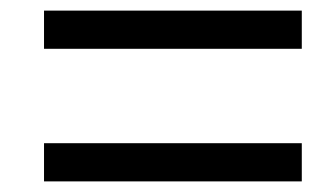

<svg xmlns="http://www.w3.org/2000/svg" viewBox="-20 -510 624 362"><path d="M63 -418V-490H549V-418ZM63 -168V-240H549V-168Z"/></svg>

Font: Libra Sans Modern
Style: Italic
Weight: 400
Italic angle: -12°
Foundry: Stefan Peev, Context Ltd
Version: Version 1.000